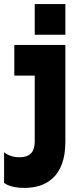

<svg xmlns="http://www.w3.org/2000/svg" viewBox="-20 -720 390 940"><path d="M100 200C200 200 300 150 300 -25V-500H50V-350H150V-25C150 25 125 50 75 50C25 50 0 25 0 25V175C0 175 25 200 100 200ZM150 -550H300V-700H150Z"/></svg>

Font: LS-VG5000 Bold
Style: Regular
Weight: 400
Designer: Justin Bihan, 2021
Foundry: Justin Bihan, 2021
Version: Version 1.000;Glyphs 3.1.2 (3151)